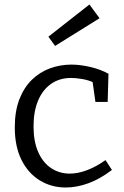

<svg xmlns="http://www.w3.org/2000/svg" viewBox="-20 -824 553 853"><path d="M272 9Q208 9 156.5 -22.7Q105 -54.3 75.3 -114Q45.7 -173.7 45.7 -257.7Q45.7 -330.7 66.2 -383.2Q86.7 -435.7 121.8 -469.8Q157 -504 202.3 -520.5Q247.7 -537 297 -537Q336.7 -537 382.3 -526.2Q428 -515.3 462 -496.3L458.3 -371H404L390.7 -465L398.7 -456.3Q374 -468 345.8 -472.8Q317.7 -477.7 296.3 -477.7Q244.3 -477.7 206.8 -451.3Q169.3 -425 149.2 -377Q129 -329 129 -262.7Q129 -195.3 149.8 -148.3Q170.7 -101.3 207.2 -77Q243.7 -52.7 290 -52.7Q325.7 -52.7 366 -67.7Q406.3 -82.7 448.7 -112.7L477.3 -69Q425 -29 373.2 -10Q321.3 9 272 9ZM224.7 -620 195 -661 377.3 -804 422.3 -743Z"/></svg>

Font: Bitter Thin
Style: Regular
Weight: 100
Designer: Sol Matas, and Bitter project Authors
Foundry: Sol Matas
Version: Version 2.002